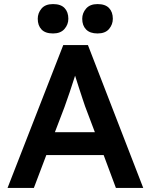

<svg xmlns="http://www.w3.org/2000/svg" viewBox="-20 -921 739 941"><path d="M17 0 290 -700H411L682 0H548L488 -161H207L146 0ZM296 -396 249 -273H445L397 -400Q393 -411 384.5 -437Q376 -463 366 -493.5Q356 -524 348 -550Q336 -512 321.5 -469Q307 -426 296 -396ZM458 -757Q421 -757 402 -776.5Q383 -796 383 -829Q383 -857 402 -879Q421 -901 458 -901Q496 -901 514.5 -881.5Q533 -862 533 -829Q533 -801 514.5 -779Q496 -757 458 -757ZM240 -757Q202 -757 183.5 -776.5Q165 -796 165 -829Q165 -857 183.5 -879Q202 -901 240 -901Q278 -901 296.5 -881.5Q315 -862 315 -829Q315 -801 296 -779Q277 -757 240 -757Z"/></svg>

Font: Readex Pro Medium
Style: Regular
Weight: 500
Designer: Bonnie Shaver-Troup, Thomas Jockin
Foundry: Lexend
Version: Version 1.204; ttfautohint (v1.8.4.7-5d5b)